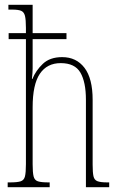

<svg xmlns="http://www.w3.org/2000/svg" viewBox="-20 -780 497 800"><path d="M12 0V-20H21Q52 -20 66 -24.5Q80 -29 84 -45Q88 -61 88 -96V-617H16V-642H88V-664Q88 -698 84 -714Q80 -730 68 -735Q56 -740 31 -740H15V-760H116V-642H257V-617H116V-495Q116 -478 113 -451H115Q129 -486 158.5 -514Q188 -542 239 -542Q298 -542 332 -497.5Q366 -453 366 -364V-94Q366 -61 369.5 -45.5Q373 -30 386 -25Q399 -20 427 -20H435V0H338V-364Q338 -438 315 -477.5Q292 -517 233 -517Q176 -517 146 -472.5Q116 -428 116 -333V-96Q116 -61 120 -45Q124 -29 138 -24.5Q152 -20 182 -20H187V0Z"/></svg>

Font: Noto Serif Tamil ExtraCondensed Thin
Style: Regular
Weight: 100
Width: 2
Designer: Indian Type Foundry, Tom Grace, and the Monotype Design Team
Foundry: Monotype Imaging Inc.
Version: Version 2.004; ttfautohint (v1.8.4.7-5d5b)